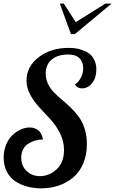

<svg xmlns="http://www.w3.org/2000/svg" viewBox="-21 -1012 630 1050"><path d="M505.9 -631.8Q505.9 -586.9 483.2 -557.9Q460.4 -528.8 426.8 -528.8Q414.1 -528.8 405.5 -533.7Q397 -538.6 388.2 -549.8Q408.2 -562 421.1 -586.7Q434.1 -611.3 434.1 -638.2Q434.1 -670.9 414.8 -692.4Q395.5 -713.9 351.1 -713.9Q295.4 -713.9 262.2 -686.5Q229 -659.2 229 -609.9Q229 -579.6 241.5 -553.5Q253.9 -527.3 273.7 -507.1Q293.5 -486.8 317.6 -466.8Q341.8 -446.8 365.7 -423.6Q389.6 -400.4 409.4 -373.8Q429.2 -347.2 441.7 -308.6Q454.1 -270 454.1 -224.1Q454.1 -165 434.1 -117.9Q414.1 -70.8 379.2 -41.5Q344.2 -12.2 299.8 2.9Q255.4 18.1 204.1 18.1Q164.1 18.1 128.4 8.5Q92.8 -1 63.2 -20.3Q33.7 -39.6 16.4 -73Q-1 -106.4 -1 -149.9Q-1 -189 12.7 -221.4Q26.4 -253.9 47.6 -273.7Q68.8 -293.5 93.3 -304.2Q117.7 -314.9 141.1 -314.9Q169.4 -314.9 189 -299.1Q208.5 -283.2 213.9 -249Q191.9 -249 171.9 -243.4Q151.9 -237.8 134 -226.6Q116.2 -215.3 105.7 -195.6Q95.2 -175.8 95.2 -149.9Q95.2 -104 125 -76.4Q154.8 -48.8 196.8 -48.8Q249 -48.8 289.1 -86.4Q329.1 -124 329.1 -191.9Q329.1 -238.8 307.9 -281.7Q286.6 -324.7 256.6 -357.7Q226.6 -390.6 196.5 -422.4Q166.5 -454.1 145.3 -492.2Q124 -530.3 124 -570.8Q124 -647.9 190.4 -699Q256.8 -750 353 -750Q370.6 -750 387 -748.3Q403.3 -746.6 426.3 -739.3Q449.2 -731.9 465.6 -720.2Q481.9 -708.5 493.9 -685.5Q505.9 -662.6 505.9 -631.8ZM306.2 -992.2H328.1L393.1 -891.1L555.2 -992.2H588.9L388.2 -825.2H367.2Z"/></svg>

Font: Lobster Two
Style: Italic
Weight: 400
Designer: Pablo Impallari
Foundry: Pablo Impallari. www.impallari.com
Version: Version 1.006